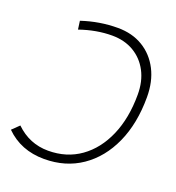

<svg xmlns="http://www.w3.org/2000/svg" viewBox="-131 -808 847 922"><g transform="rotate(20 292.5 -346.5)"><path d="M314.9 -703.1Q388.7 -703.1 443.6 -669.9Q498.5 -636.7 529.1 -577.1Q559.6 -517.6 559.6 -438Q559.6 -303.7 514.2 -202.9Q468.8 -102.1 387 -46.1Q305.2 9.8 196.3 9.8Q77.1 9.8 -1 -67.9L34.7 -102.5Q105 -34.2 200.7 -34.2Q294.9 -34.2 365.2 -84.2Q435.5 -134.3 474.6 -224.4Q513.7 -314.5 513.7 -434.6Q513.7 -502 487.1 -552.5Q460.4 -603 412.8 -631.1Q365.2 -659.2 301.8 -659.2Q221.7 -659.2 137.2 -629.9L131.3 -672.9Q222.2 -703.1 314.9 -703.1Z"/></g></svg>

Font: Cascadia Code ExtraLight
Style: Italic
Weight: 200
Italic angle: -10°
Monospace: yes
Designer: Aaron Bell
Foundry: Saja Typeworks
Version: Version 2404.023; ttfautohint (v1.8.4)